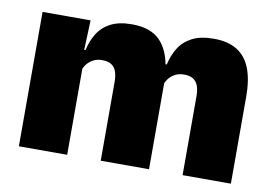

<svg xmlns="http://www.w3.org/2000/svg" viewBox="-60 -599 987 693"><g transform="rotate(10 433.0 -252.0)"><path d="M823 0H646V-288Q646 -310 640.8 -325.8Q635.5 -341.5 623 -350Q610.5 -358.5 588.5 -358.5Q571 -358.5 557.8 -352Q544.5 -345.5 535.2 -334.8Q526 -324 521 -310.5L505.5 -383.5H520.5Q528 -418 545 -445.2Q562 -472.5 592.8 -488.5Q623.5 -504.5 672 -504.5Q724 -504.5 757.2 -484Q790.5 -463.5 806.8 -422.2Q823 -381 823 -318.5ZM223 0H46V-492.5H222L216.5 -352.5L223 -348ZM523 0H346V-288Q346 -310 340.8 -325.8Q335.5 -341.5 323 -350Q310.5 -358.5 288.5 -358.5Q271 -358.5 257.8 -352Q244.5 -345.5 235.2 -334.8Q226 -324 221 -310.5L194 -383.5H222.5Q230 -418 246.8 -445.2Q263.5 -472.5 294 -488.5Q324.5 -504.5 372 -504.5Q440.5 -504.5 475.2 -469Q510 -433.5 518.5 -366.5Q519.5 -356.5 521.2 -341Q523 -325.5 523 -314Z"/></g></svg>

Font: Anek Malayalam Medium ExtraBold
Style: Regular
Weight: 800
Version: Version 1.003